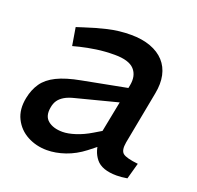

<svg xmlns="http://www.w3.org/2000/svg" viewBox="-98 -614 742 725"><g transform="rotate(20 273.0 -252.0)"><path d="M483 3Q472 5 460.5 6Q449 7 441 7Q381 7 357 -23Q333 -53 334 -97L330 -116L372 -330Q380 -371 358 -395Q336 -419 279 -419Q240 -419 206 -414Q172 -409 143 -402L116 -395L104 -467L132 -476Q174 -490 218.5 -500.5Q263 -511 311 -511Q356 -511 390 -498.5Q424 -486 445 -463Q466 -440 473 -407.5Q480 -375 472 -334L432 -123Q426 -89 440 -78Q454 -67 501 -62ZM160 7Q117 7 81.5 -12Q46 -31 28 -67Q10 -103 20 -152Q27 -187 45 -213Q63 -239 98.5 -256.5Q134 -274 193 -285L391 -323L379 -262L193 -214Q168 -208 153 -199Q138 -190 130 -178.5Q122 -167 119 -150Q112 -113 133.5 -95.5Q155 -78 192 -78Q214 -78 243.5 -87.5Q273 -97 303 -115L355 -146L363 -91L306 -46Q271 -19 233 -6Q195 7 160 7Z"/></g></svg>

Font: REM
Style: Italic
Weight: 400
Italic angle: -11°
Designer: Octavio Pardo
Foundry: Ashler Design
Version: Version 1.005;gftools[0.9.28]